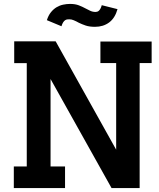

<svg xmlns="http://www.w3.org/2000/svg" viewBox="-20 -950 804 970"><path d="M685.5 -631.3V0H543.5L235.4 -550.8V-108.9H308.6V0H49.8V-108.9H115.2V-630.9H51.8V-741.2H261.2L566.9 -193.8V-631.3H487.3V-740.2H746.1V-631.3ZM460 -814.5Q432.1 -814.5 412.8 -821Q393.6 -827.6 378.4 -835Q371.6 -838.9 365.2 -842Q358.9 -845.2 352.5 -847.7Q341.3 -852.5 330.6 -852.5Q324.7 -852.5 319.3 -851.8Q314 -851.1 308.8 -847.7Q303.7 -844.2 299.1 -837.2Q294.4 -830.1 290.5 -817.4L216.8 -848.1Q224.6 -872.6 237.5 -888.4Q250.5 -904.3 266.1 -913.6Q281.7 -922.9 299.3 -926.5Q316.9 -930.2 334 -930.2Q359.9 -930.2 378.2 -923.1Q396.5 -916 410.6 -908.2Q423.3 -901.4 435.8 -895.5Q448.2 -889.6 463.4 -889.6Q467.3 -889.6 471.7 -891.1Q476.1 -892.6 480 -896.2Q483.9 -899.9 487.5 -906.5Q491.2 -913.1 494.1 -923.8L573.7 -903.8Q561 -858.4 531.2 -836.4Q501.5 -814.5 460 -814.5Z"/></svg>

Font: Twentytwelve Slab
Style: TwentytwelveSlab
Weight: 700
Designer: Domenico Catapano
Version: Version 1.00 2012